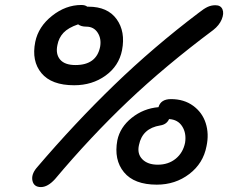

<svg xmlns="http://www.w3.org/2000/svg" viewBox="-20 -738 964 779"><path d="M280.8 -392.1Q189 -392.1 148.2 -441.2Q107.4 -490.2 123 -567.9Q135.7 -629.9 191.2 -673.8Q246.6 -717.8 310.1 -717.8Q325.7 -717.8 334 -710.9H338.9Q416.5 -710.9 453.1 -660.4Q489.7 -609.9 475.1 -534.2Q462.4 -470.2 408.2 -431.2Q354 -392.1 280.8 -392.1ZM146 21Q117.7 21 111.8 -4.2Q106 -29.3 127.9 -56.2Q283.7 -238.8 443.6 -393.3Q603.5 -547.9 786.1 -686Q807.6 -703.1 822.5 -710Q837.4 -716.8 854 -716.8Q875.5 -716.8 882.6 -700.2Q889.6 -683.6 879.6 -659.4Q869.6 -635.3 845.2 -616.2Q650.4 -470.7 498.5 -326.4Q346.7 -182.1 203.1 -11.2Q173.8 21 146 21ZM212.9 -555.2Q205.1 -518.6 223.9 -496.3Q242.7 -474.1 286.1 -474.1Q371.1 -474.1 386.2 -547.9Q392.1 -581.1 376.2 -605.5Q360.4 -629.9 330.1 -629.9Q309.1 -629.9 296.9 -639.2Q256.8 -625.5 237.5 -605Q218.3 -584.5 212.9 -555.2ZM616.2 11.2Q524.4 11.2 482.9 -39.3Q441.4 -89.8 456.1 -168.9Q467.3 -222.2 514.6 -260Q562 -297.9 623 -303.2Q632.3 -335.9 673.8 -335.9Q726.6 -335.9 763.7 -308.8Q800.8 -281.7 814.7 -238.3Q828.6 -194.8 817.9 -145Q804.7 -75.2 748 -32Q691.4 11.2 616.2 11.2ZM543.9 -149.9Q535.6 -114.3 557.4 -92Q579.1 -69.8 620.1 -69.8Q663.1 -69.8 692.9 -94Q722.7 -118.2 731 -159.2Q736.8 -197.8 719.2 -225.3Q701.7 -252.9 666 -254.9Q656.2 -232.9 629.9 -229Q557.6 -217.3 543.9 -149.9Z"/></svg>

Font: Shantell Sans Irregular
Style: Italic
Weight: 400
Italic angle: -11.31°
Designer: Stephen Nixon, Anya Danilova, Shantell Martin
Foundry: Arrow Type
Version: Version 1.006;[9816181b4]